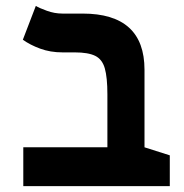

<svg xmlns="http://www.w3.org/2000/svg" viewBox="-20 -632 626 652"><path d="M556.6 -104.5V0H59.1V-131.8H344.7V-311.5Q344.7 -369.1 335.9 -399.9Q327.1 -430.7 303.2 -442.4Q279.3 -454.1 233.9 -454.1H192.4Q150.9 -454.1 116.5 -466.8Q82 -479.5 57.6 -497.1L101.6 -611.8Q112.8 -605 138.9 -595.5Q165 -585.9 191.9 -585.9H260.3Q470.7 -585.9 470.7 -395V-131.8Z"/></svg>

Font: Cascadia Mono PL
Style: Bold
Weight: 700
Monospace: yes
Designer: Aaron Bell
Foundry: Saja Typeworks
Version: Version 2404.023; ttfautohint (v1.8.4)